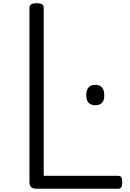

<svg xmlns="http://www.w3.org/2000/svg" viewBox="-20 -1166 806 1186"><path d="M206 0Q162 0 162 -40V-1119Q162 -1133 173 -1139.5Q184 -1146 206 -1146Q228 -1146 239 -1139.5Q250 -1133 250 -1119V-80H708Q723 -80 729 -71.5Q735 -63 735 -40Q735 -18 729 -9Q723 0 708 0ZM569 -516Q541 -516 527 -531.5Q513 -547 513 -578Q513 -610 527 -626Q541 -642 569 -642Q596 -642 610 -626Q624 -610 624 -578Q625 -547 610.5 -531.5Q596 -516 569 -516Z"/></svg>

Font: Playwrite BR
Style: Regular
Weight: 400
Designer: Veronika Burian, José Scaglione
Foundry: TypeTogether
Version: Version 1.002